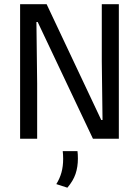

<svg xmlns="http://www.w3.org/2000/svg" viewBox="-20 -659 660 912"><path d="M201.5 -639 461 -89H467L463.5 -368V-639H544.5V0H421.5L159 -554.5H153L156.5 -262.5V0H75.5V-639ZM348 59Q349 65.5 349.5 74.8Q350 84 350 94.5Q350 134 338.8 167.2Q327.5 200.5 300 232.5L247.5 215.5Q264 189 272 160Q280 131 280 95Q280 85.5 279.5 76.8Q279 68 278 59Z"/></svg>

Font: Anek Latin Medium
Style: Regular
Weight: 400
Version: Version 1.003